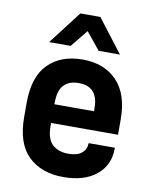

<svg xmlns="http://www.w3.org/2000/svg" viewBox="-83 -790 683 858"><g transform="rotate(10 258.5 -361.5)"><path d="M168 -222.7V-209Q168 -151.4 194.3 -126Q221.7 -100.6 267.6 -100.6Q306.6 -100.6 326.2 -116.2Q347.7 -132.8 348.6 -160.2L349.6 -163.1H467.8V-158.2Q467.8 -84 413.1 -39.1Q358.4 5.9 262.7 5.9Q163.1 5.9 103.5 -51.8Q44.9 -109.4 44.9 -228.5V-292Q44.9 -410.2 101.6 -467.8Q159.2 -526.4 258.8 -526.4Q356.4 -526.4 414.1 -466.8Q471.7 -407.2 471.7 -292V-222.7ZM191.4 -394.5Q168 -370.1 168 -310.5V-307.6H347.7V-321.3Q347.7 -419.9 258.8 -419.9Q214.8 -419.9 191.4 -394.5ZM211.9 -727.5H302.7L418 -577.1H321.3L257.8 -655.3L194.3 -577.1H96.7Z"/></g></svg>

Font: Dinish
Style: Bold
Weight: 700
Designer: Bert Driehuis
Foundry: Playbeing
Version: Version 3.006; git-39231f3c-release